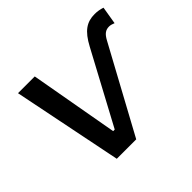

<svg xmlns="http://www.w3.org/2000/svg" viewBox="-126 -694 859 859"><g transform="rotate(-45 303.5 -264.0)"><path d="M514 -405C529 -433 543 -443 565 -443C574 -443 583 -440 593 -436L607 -520C592 -525 576 -528 559 -528C509 -528 475 -506 440 -440L257 -99H247L172 -520H66L171 0H294Z"/></g></svg>

Font: Fixel Display 20240404 Medium
Style: Italic
Weight: 500
Italic angle: -10°
Designer: AlfaBravo + MacPaw
Foundry: Kyrylo Tkachov, Marchela Mozhyna, Serhii Makarenko, Maria Weinstein, Zakhar Kryvoshyya
Version: Version 1.211;Glyphs 3.2 (3225)